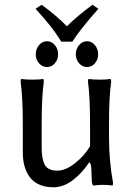

<svg xmlns="http://www.w3.org/2000/svg" viewBox="-20 -773 577 810"><path d="M357.9 -86.9 356 -87.9Q327.1 -43.5 287.4 -13.2Q247.6 17.1 205.1 17.1Q169.4 17.1 143.3 4.6Q117.2 -7.8 103 -29.3Q88.9 -50.8 82.5 -75.4Q76.2 -100.1 76.2 -128.9V-250Q76.2 -361.3 66.9 -429.2L68.8 -439.9Q86.9 -437 116.2 -437Q144.5 -437 163.1 -439.9L165 -429.2Q155.8 -366.2 155.8 -250V-149.9Q155.8 -124.5 159.4 -106.4Q163.1 -88.4 168.7 -78.1Q174.3 -67.9 183.6 -62.3Q192.9 -56.6 201.4 -54.9Q210 -53.2 222.2 -53.2Q256.8 -53.2 296.4 -84.5Q335.9 -115.7 359.9 -155.8V-250Q359.9 -364.7 351.1 -429.2L353 -439.9Q371.6 -437 399.9 -437Q428.7 -437 446.8 -439.9L449.2 -429.2Q439.9 -366.2 439.9 -250V-192.9Q439.9 -94.7 457 -1L455.1 9.8Q435.5 6.8 410.2 6.8Q395.5 6.8 376 9.8Q368.2 9.8 367.2 -10.7Q366.2 -31.2 365.5 -56.2Q364.7 -81.1 357.9 -87.9ZM144.8 -505.9Q130.9 -521.5 130.9 -543.9Q130.9 -566.4 144.8 -582.8Q158.7 -599.1 178.2 -599.1Q197.8 -599.1 211.4 -582.8Q225.1 -566.4 225.1 -543.9Q225.1 -521.5 211.4 -505.9Q197.8 -490.2 178.2 -490.2Q158.7 -490.2 144.8 -505.9ZM313.7 -505.9Q299.8 -521.5 299.8 -543.9Q299.8 -566.4 313.7 -582.8Q327.6 -599.1 347.2 -599.1Q366.7 -599.1 380.4 -582.8Q394 -566.4 394 -543.9Q394 -521.5 380.4 -505.9Q366.7 -490.2 347.2 -490.2Q327.6 -490.2 313.7 -505.9ZM236.8 -597.2V-600.1Q200.7 -659.7 129.9 -735.8L155.8 -752.9Q221.2 -704.6 262.2 -662.1Q303.7 -703.6 370.1 -752.9L395 -735.8Q317.4 -648.4 285.2 -597.2Z"/></svg>

Font: Linear Smooth Low Contrast
Style: Regular
Weight: 500
Designer: Philipp H. Poll, Flanker
Foundry: Philipp H. Poll, reworked by Flanker
Version: Version 1.010 | FøM Fix